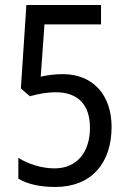

<svg xmlns="http://www.w3.org/2000/svg" viewBox="-20 -734 512 764"><path d="M230 -439C199 -439 168 -435 142 -429L157 -637H382V-714H85L63 -382L99 -351C130 -360 168 -367 201 -367C290 -367 338 -318 338 -225C338 -131 288 -64 197 -64C148 -64 94 -80 53 -106V-23C90 -1 140 10 200 10C344 10 424 -85 424 -229C424 -356 350 -439 230 -439Z"/></svg>

Font: Noto Sans Condensed
Style: Regular
Weight: 400
Width: 3
Designer: Monotype Design Team
Foundry: Monotype Imaging Inc.
Version: Version 2.013